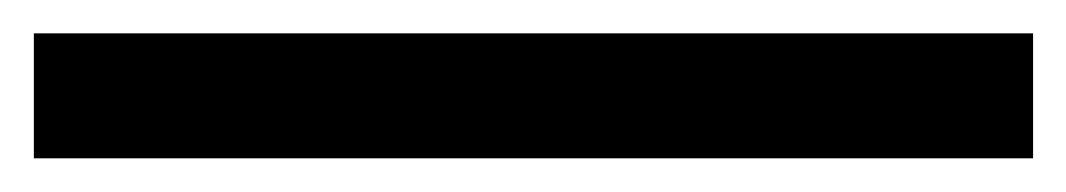

<svg xmlns="http://www.w3.org/2000/svg" viewBox="-25 72 633 114"><path d="M588.4 91.8H-4.9V166H588.4Z"/></svg>

Font: Inder
Style: Regular
Weight: 400
Designer: Irina Smirnova
Foundry: Irina Smirnova
Version: Version 1.001